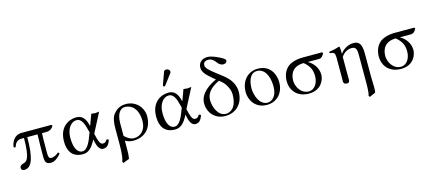

<svg xmlns="http://www.w3.org/2000/svg" viewBox="-61 -1337 4993 2203"><g transform="rotate(-15 2435.5 -235.5)"><path d="M507 -409H155C65 -409 31 -334 23 -277C24 -269 36 -265 46 -269C63 -323 89 -345 137 -345H165C165 -85 118 -73 78 -63C53 -57 39 -40 39 -23C39 0 55 10 76 10C170 10 204 -114 204 -345H326C323 -235 322 -143 322 -88C322 -15 335 10 396 10C441 10 491 -37 513 -67C510 -77 505 -81 495 -82C459 -46 421 -43 409 -43C387 -43 376 -61 376 -101C376 -233 376 -311 379 -345H429C470 -345 501 -364 517 -398Z M956 -182 1076 -414C1064 -414 1043 -409 1029 -409C1015 -409 997 -414 983 -414L938 -292C935 -285 933 -280 931 -290C912 -373 875 -419 805 -419C718 -419 598 -363 598 -187C598 -69 650 10 772 10C837 10 881 -30 929 -124L937 -87C952 -22 978 10 1013 10C1055 10 1079 -13 1100 -73C1094 -80 1087 -84 1076 -84C1060 -55 1047 -49 1023 -49C1001 -49 982 -76 970 -127ZM909 -212 893 -173C861 -82 821 -23 777 -23C706 -23 679 -106 679 -209C679 -319 736 -387 800 -387C857 -387 882 -324 904 -232Z M1267 198C1275 160 1275 113 1275 58V-16C1302 0 1332 10 1373 10C1501 10 1595 -74 1595 -220C1595 -329 1509 -419 1394 -419C1349 -419 1303 -407 1263 -366C1237 -340 1206 -308 1206 -176V10C1206 128 1196 178 1184 210L1194 227ZM1529 -180C1529 -78 1466 -16 1387 -16C1344 -16 1305 -43 1275 -72V-218C1275 -357 1334 -389 1375 -389C1451 -389 1529 -331 1529 -180Z M1943 -682C1930 -682 1919 -676 1915 -665L1863 -522C1862 -519 1861 -515 1861 -512C1861 -505 1867 -499 1875 -499C1879 -499 1884 -503 1887 -507L1979 -629C1983 -634 1985 -642 1985 -647C1985 -667 1963 -682 1943 -682ZM2051 -182 2171 -414C2159 -414 2138 -409 2124 -409C2110 -409 2092 -414 2078 -414L2033 -292C2030 -285 2028 -280 2026 -290C2007 -373 1970 -419 1900 -419C1813 -419 1693 -363 1693 -187C1693 -69 1745 10 1867 10C1932 10 1976 -30 2024 -124L2032 -87C2047 -22 2073 10 2108 10C2150 10 2174 -13 2195 -73C2189 -80 2182 -84 2171 -84C2155 -55 2142 -49 2118 -49C2096 -49 2077 -76 2065 -127ZM2004 -212 1988 -173C1956 -82 1916 -23 1872 -23C1801 -23 1774 -106 1774 -209C1774 -319 1831 -387 1895 -387C1952 -387 1977 -324 1999 -232Z M2466.2 -423.5C2381.2 -385.5 2264 -310 2264 -193C2264 -82 2342 10 2466 10C2572 10 2683 -61 2683 -224C2683 -262 2671 -303 2648 -343C2627 -378 2596.3 -409.4 2558 -439L2487 -494C2410.7 -553.1 2379 -583 2379 -614C2379 -640 2392 -665 2443 -665C2469 -665 2499 -649 2524 -613C2544 -584 2569 -569 2594 -569C2608 -569 2638 -576 2638 -605C2638 -623 2591 -646 2561 -661C2527 -677 2479 -698 2435 -698C2375 -698 2328 -662 2328 -600C2328 -548 2362.6 -509.7 2444 -442ZM2495.2 -400.5 2520 -381C2571.9 -340.1 2607 -264 2607 -212C2607 -49 2528 -13 2477 -13C2384 -13 2340 -130 2340 -211C2340 -310 2418.2 -362.5 2495.2 -400.5Z M2758 -195C2758 -98 2823 10 2958 10C3019 10 3065 -12 3098 -44C3141 -86 3160 -146 3160 -204C3160 -303 3106 -419 2960 -419C2897 -419 2846 -393 2811 -352C2776 -311 2758 -255 2758 -195ZM2946 -396C3028 -396 3084 -311 3084 -174C3084 -54 3017 -13 2972 -13C2873 -13 2834 -144 2834 -217C2834 -300 2860 -396 2946 -396Z M3665.1 -344.5C3700.4 -344.5 3715.7 -365.6 3732.9 -398L3722.4 -409.4H3492.4C3405.6 -409.4 3337.7 -382.7 3304.3 -349.3C3264.2 -309.2 3245.3 -252.9 3245.3 -194.7C3245.3 -74.4 3326.3 9.5 3457.1 9.5C3608.9 9.5 3648.7 -109.8 3648.7 -164.2C3648.7 -249.1 3592.6 -314.9 3535.3 -344.5ZM3463.7 -15C3365.4 -15 3318.5 -114.5 3318.5 -179.4C3318.5 -270.1 3364.5 -344.5 3487.6 -344.5C3542 -296.8 3575.5 -253.8 3575.5 -167C3575.5 -77.3 3524.8 -15 3463.7 -15Z M3941 -336C3941 -335.8 3939 -336 3939 -336V-348C3939 -379 3936 -409 3934 -415C3932.7 -418.8 3930 -421 3922 -421C3895 -411 3870 -403 3804 -394C3802 -388 3802 -383 3806 -377C3857 -372 3866 -364 3868 -312V-69C3868 -52 3866 -26 3868 -16C3872 0 3880 10 3911 10C3947 10 3939 -33 3939 -69V-296C3968 -341 4012 -369 4065 -369C4123 -369 4123 -319 4123 -257V6C4123 115 4122 178 4110 210L4120 227L4192 195C4196 180 4197 160 4197 137C4197 100 4194 55 4194 6V-268C4194 -378 4165 -419 4100 -419C4012 -419 3957 -360 3941 -336Z M4759.1 -344.5C4794.4 -344.5 4809.7 -365.6 4826.9 -398L4816.4 -409.4H4586.4C4499.6 -409.4 4431.7 -382.7 4398.3 -349.3C4358.2 -309.2 4339.3 -252.9 4339.3 -194.7C4339.3 -74.4 4420.3 9.5 4551.1 9.5C4702.9 9.5 4742.7 -109.8 4742.7 -164.2C4742.7 -249.1 4686.6 -314.9 4629.3 -344.5ZM4557.7 -15C4459.4 -15 4412.5 -114.5 4412.5 -179.4C4412.5 -270.1 4458.5 -344.5 4581.6 -344.5C4636 -296.8 4669.5 -253.8 4669.5 -167C4669.5 -77.3 4618.8 -15 4557.7 -15Z"/></g></svg>

Font: Libertinus Serif Display
Style: Regular
Weight: 400
Designer: Philipp H. Poll
Foundry: Khaled Hosny
Version: Version 6.1